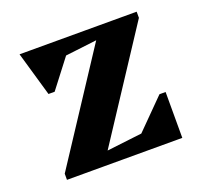

<svg xmlns="http://www.w3.org/2000/svg" viewBox="-93 -598 742 704"><g transform="rotate(-20 278.0 -246.0)"><path d="M55 0V-24L362 -492H506V-468L199 0ZM156 0V-41L451 -76L351 -48L481 -179H505V0ZM99 -319 49 -492H412V-454L120 -419L219 -444L123 -319Z"/></g></svg>

Font: Platypi Light SemiBold
Style: Regular
Weight: 600
Version: Version 1.200